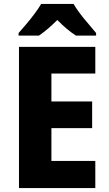

<svg xmlns="http://www.w3.org/2000/svg" viewBox="-20 -951 551 971"><path d="M462 0H76V-714H462V-579H240V-438H446V-303H240V-137H462ZM352 -931Q372 -897 405.5 -856Q439 -815 466 -784V-771H364Q341 -786 317.5 -805.5Q294 -825 270 -850Q245 -825 222 -805.5Q199 -786 177 -771H74V-784Q91 -803 113 -829Q135 -855 155.5 -882.5Q176 -910 188 -931Z"/></svg>

Font: Noto Sans SemiCondensed ExtraBold
Style: Regular
Weight: 800
Width: 4
Designer: Monotype Design Team
Foundry: Monotype Imaging Inc.
Version: Version 2.013; ttfautohint (v1.8.4.7-5d5b)